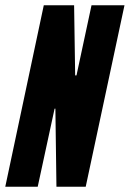

<svg xmlns="http://www.w3.org/2000/svg" viewBox="-37 -708 492 728"><path d="M-17 0 129 -688H244L248 -422H253L310 -688H435L288 0H177L173 -296H170L106 0Z"/></svg>

Font: Saira UltraCondensed Black
Style: Italic
Weight: 900
Width: 1
Italic angle: -12°
Designer: Hector Gatti with collaboration of the Omnibus-Type team
Foundry: Omnibus-Type
Version: Version 1.101